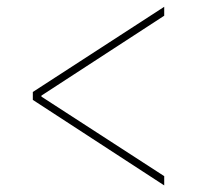

<svg xmlns="http://www.w3.org/2000/svg" viewBox="-20 -568 614 568"><path d="M77.1 -272.5 465.8 -19.5V-46.9L102.5 -282.2V-285.2L465.8 -521.5V-547.9L77.1 -295.9Z"/></svg>

Font: Raveo Display Display Thin
Style: Regular
Weight: 100
Designer: Jakub Foglar, Rasmus Andersson (Inter)
Foundry: Jakubfoglar.com
Version: Version 1.100;Glyphs 3.2.3 (3260)